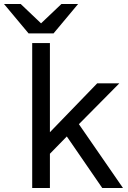

<svg xmlns="http://www.w3.org/2000/svg" viewBox="-98 -934 635 954"><path d="M62 -720H150V-277L385 -520H495L294 -317L513 0H410L234 -256L150 -170V0H62ZM-78 -914H5L106 -818L207 -914H290L168 -768H44Z"/></svg>

Font: Aspekta 400
Style: Regular
Weight: 400
Designer: Ivo Dolenc
Version: Version 2.000